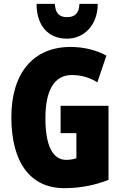

<svg xmlns="http://www.w3.org/2000/svg" viewBox="-20 -968 633 998"><path d="M488 -948H393C391 -897 368 -879 328 -879C287 -879 268 -900 265 -948H170C170 -829 236 -767 328 -767C417 -767 488 -837 488 -948ZM295 -418V-276H377V-145C360 -140 342 -137 324 -137C253 -137 216 -213 216 -354C216 -498 262 -578 353 -578C402 -578 447 -565 486 -540L533 -679C486 -705 421 -724 347 -724C153 -724 39 -588 39 -359C39 -123 138 10 314 10C394 10 470 -4 544 -33V-418Z"/></svg>

Font: Noto Sans Lao Looped ExtraCondensed Black
Style: Regular
Weight: 900
Width: 2
Designer: Mark Frömberg, Ben Mitchell
Foundry: The Fontpad Ltd
Version: Version 1.002